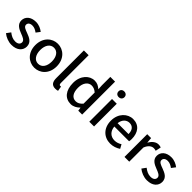

<svg xmlns="http://www.w3.org/2000/svg" viewBox="236 -2035 3286 3286"><g transform="rotate(45 1878.5 -392.0)"><path d="M236 13C372 13 445 -62 445 -154C445 -258 360 -292 283 -321C223 -343 169 -361 169 -408C169 -446 197 -476 258 -476C303 -476 342 -456 380 -428L434 -499C390 -534 329 -564 256 -564C134 -564 60 -495 60 -403C60 -310 141 -271 215 -243C274 -220 336 -198 336 -148C336 -106 305 -74 239 -74C180 -74 132 -99 83 -137L29 -63C83 -19 160 13 236 13Z M787 13C923 13 1046 -92 1046 -275C1046 -458 923 -564 787 -564C651 -564 528 -458 528 -275C528 -92 651 13 787 13ZM787 -81C701 -81 647 -158 647 -275C647 -391 701 -469 787 -469C874 -469 928 -391 928 -275C928 -158 874 -81 787 -81Z M1295 13C1324 13 1343 9 1357 4L1342 -83C1332 -81 1328 -81 1323 -81C1309 -81 1296 -92 1296 -123V-797H1181V-129C1181 -40 1212 13 1295 13Z M1669 13C1731 13 1788 -20 1829 -62H1833L1842 0H1936V-797H1821V-593L1826 -502C1781 -540 1741 -564 1678 -564C1555 -564 1442 -453 1442 -275C1442 -92 1531 13 1669 13ZM1696 -82C1610 -82 1561 -151 1561 -276C1561 -395 1623 -468 1700 -468C1741 -468 1780 -455 1821 -418V-149C1781 -103 1742 -82 1696 -82Z M2109 0H2224V-550H2109ZM2166 -653C2208 -653 2238 -680 2238 -722C2238 -763 2208 -790 2166 -790C2124 -790 2095 -763 2095 -722C2095 -680 2124 -653 2166 -653Z M2625 13C2697 13 2760 -11 2811 -45L2771 -118C2731 -92 2689 -77 2640 -77C2545 -77 2479 -140 2470 -245H2827C2830 -259 2833 -281 2833 -304C2833 -459 2754 -564 2608 -564C2480 -564 2357 -453 2357 -275C2357 -93 2476 13 2625 13ZM2469 -325C2480 -421 2541 -474 2610 -474C2690 -474 2733 -419 2733 -325Z M2961 0H3076V-343C3110 -430 3164 -461 3209 -461C3231 -461 3245 -458 3264 -452L3285 -552C3268 -560 3250 -564 3223 -564C3164 -564 3106 -522 3067 -451H3064L3055 -550H2961Z M3513 13C3649 13 3722 -62 3722 -154C3722 -258 3637 -292 3560 -321C3500 -343 3446 -361 3446 -408C3446 -446 3474 -476 3535 -476C3580 -476 3619 -456 3657 -428L3711 -499C3667 -534 3606 -564 3533 -564C3411 -564 3337 -495 3337 -403C3337 -310 3418 -271 3492 -243C3551 -220 3613 -198 3613 -148C3613 -106 3582 -74 3516 -74C3457 -74 3409 -99 3360 -137L3306 -63C3360 -19 3437 13 3513 13Z"/></g></svg>

Font: Source Han Sans JP Medium
Style: Regular
Weight: 500
Designer: Ryoko NISHIZUKA 西塚涼子 (kana, bopomofo & ideographs); Paul D. Hunt (Latin, Greek & Cyrillic); Sandoll Communications 산돌커뮤니
Foundry: Adobe
Version: Version 2.002;hotconv 1.0.116;makeotfexe 2.5.65601